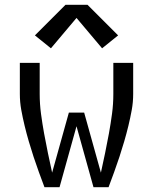

<svg xmlns="http://www.w3.org/2000/svg" viewBox="-20 -783 640 803"><path d="M166 0Q154 -32 142.5 -63.5Q131 -95 120.5 -127Q110 -159 100.5 -191.5Q91 -224 83 -257Q75 -290 69 -323Q63 -356 63 -390V-520H146V-390Q146 -348 151.5 -307Q157 -266 164.5 -224.5Q172 -183 180.5 -142.5Q189 -102 198 -61L268 -312H332L402 -61Q411 -102 419.5 -142.5Q428 -183 435.5 -224.5Q443 -266 448.5 -307Q454 -348 454 -390V-520H537V-390Q537 -356 531 -323Q525 -290 517 -257Q509 -224 499.5 -191.5Q490 -159 479.5 -127Q469 -95 457.5 -63.5Q446 -32 434 0H371L300 -255L229 0ZM407 -581 300 -708 193 -581 126 -635 254 -763H346L474 -635Z"/></svg>

Font: Zed Mono Extended
Style: Regular
Weight: 400
Width: 7
Monospace: yes
Designer: Belleve Invis
Foundry: Belleve Invis
Version: Version 1.0.0; ttfautohint (v1.8.4)